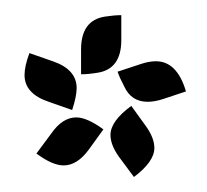

<svg xmlns="http://www.w3.org/2000/svg" viewBox="-20 -743 272 252"><path d="M86.4 -645.5V-678.2Q86.4 -716.3 117.7 -721.2Q129.9 -723.1 139.2 -723.1V-690.4Q139.2 -652.3 107.9 -647.5Q95.7 -645.5 86.4 -645.5ZM173.8 -609.4Q152.3 -609.4 143.1 -629.4Q137.2 -640.6 134.3 -648.9L165.5 -659.2Q175.8 -662.6 184.6 -662.6Q212.4 -662.6 224.1 -623L193.4 -612.8Q182.6 -609.4 173.8 -609.4ZM74.7 -598.6 43.9 -609.4Q12.2 -620.1 12.2 -644.5Q12.2 -656.2 18.6 -673.3L49.3 -662.6Q80.6 -651.9 80.6 -627.4Q80.6 -616.7 74.7 -598.6ZM63.5 -525.9Q48.8 -525.9 27.8 -541.5L47.4 -567.9Q62 -588.9 80.1 -588.9Q94.2 -588.9 115.7 -573.2L96.7 -546.9Q81.5 -525.9 63.5 -525.9ZM155.8 -510.7 136.2 -537.1Q125 -552.7 125 -565.9Q125 -584 152.3 -604L171.4 -577.6Q182.6 -562 182.6 -548.8Q182.6 -530.8 155.8 -510.7Z"/></svg>

Font: Greenwashing Machine
Style: Regular
Weight: 400
Designer: Tup Wanders
Foundry: Free font, DO NOT SELL
Version: Version 1.00;August 10, 2023;FontCreator 11.5.0.2430 64-bit